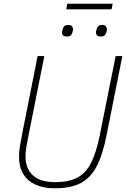

<svg xmlns="http://www.w3.org/2000/svg" viewBox="-20 -999 683 1031"><path d="M182 -698H218L133 -271Q125 -232 121 -206.5Q117 -181 117 -160Q117 -94 156.5 -57.5Q196 -21 277 -21Q348 -21 394 -44.5Q440 -68 468.5 -123.5Q497 -179 516 -274L601 -698H637L552 -272Q531 -165 497.5 -103Q464 -41 411 -14.5Q358 12 275 12Q214 12 171 -7.5Q128 -27 105 -64.5Q82 -102 82 -158Q82 -185 87 -213Q92 -241 99 -280ZM336 -949 341 -979H585L579 -949ZM339 -803Q324 -803 318.5 -809.5Q313 -816 313 -824Q313 -828 314 -832Q315 -836 317 -842Q319 -852 325.5 -858.5Q332 -865 347 -865Q361 -865 366.5 -858Q372 -851 372 -843Q372 -840 371.5 -836Q371 -832 369 -825Q366 -815 360 -809Q354 -803 339 -803ZM521 -803Q506 -803 500.5 -809.5Q495 -816 495 -824Q495 -828 496 -832Q497 -836 499 -842Q501 -852 507.5 -858.5Q514 -865 529 -865Q543 -865 548.5 -858Q554 -851 554 -843Q554 -840 553.5 -836Q553 -832 551 -825Q548 -815 542 -809Q536 -803 521 -803Z"/></svg>

Font: IBM Plex Sans ExtraLight
Style: Italic
Weight: 250
Italic angle: -11.31°
Designer: Mike Abbink, Paul van der Laan, Pieter van Rosmalen
Foundry: Bold Monday
Version: Version 3.201